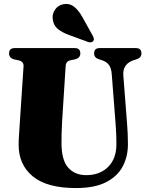

<svg xmlns="http://www.w3.org/2000/svg" viewBox="-20 -944 741 974"><path d="M566.5 -315 547 -566.5Q545 -598 532.5 -614.8Q520 -631.5 495.5 -639L483 -643Q457.5 -650.5 457.5 -673Q457.5 -700 485 -700H670Q697.5 -700 697.5 -673Q697.5 -651 672 -643L659.5 -639Q632.5 -631 618 -611.8Q603.5 -592.5 605.5 -563L624.5 -318Q626.5 -291 627.8 -265.5Q629 -240 629 -212.5Q629 -149.5 602.2 -99.2Q575.5 -49 517.5 -19.5Q459.5 10 365.5 10Q218.5 10 146.5 -49.2Q74.5 -108.5 74.5 -209.5Q74.5 -229.5 76.8 -263.8Q79 -298 81 -328.5L99.5 -608.5Q100.5 -632 74 -638L52.5 -642.5Q26 -649.5 26 -673Q26 -700 54 -700H359.5Q387.5 -700 387.5 -673Q387.5 -650 361 -643L336.5 -638Q314.5 -633 313 -609L295 -326Q293 -293 292.5 -265.2Q292 -237.5 292 -218.5Q292 -131.5 326 -93.5Q360 -55.5 417 -55.5Q486.5 -55.5 528.5 -97.2Q570.5 -139 570.5 -212.5Q570.5 -247 569.2 -269.8Q568 -292.5 566.5 -315ZM397 -859 450 -763.5Q454 -756 455.8 -749Q457.5 -742 453 -736Q448.5 -730 440.5 -729.2Q432.5 -728.5 425.5 -731.5L327.5 -767.5Q294 -780 272.5 -797.8Q251 -815.5 247.5 -847.5Q243.5 -871 258.8 -894.5Q274 -918 303.5 -923Q333 -928 355.8 -910Q378.5 -892 397 -859Z"/></svg>

Font: Fraunces 144pt Soft Black
Style: Regular
Weight: 900
Version: Version 1.000;[b76b70a41]